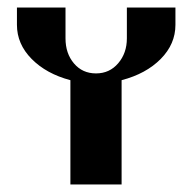

<svg xmlns="http://www.w3.org/2000/svg" viewBox="-20 -490 511 510"><path d="M446 -424Q446 -373 407 -333.5Q368 -294 303 -277V0H167V-277Q103 -294 64 -333.5Q25 -373 25 -424V-470H154V-388Q154 -348 176.5 -321.5Q199 -295 235 -295Q271 -295 294 -322Q317 -349 317 -388V-470H446Z"/></svg>

Font: Trochut
Style: Bold
Weight: 700
Designer: Andreu Balius
Foundry: Andreu Balius
Version: Version 1.001